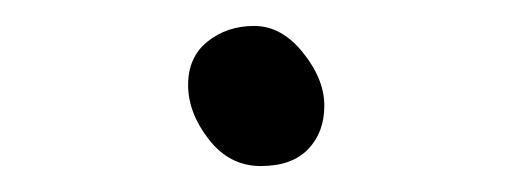

<svg xmlns="http://www.w3.org/2000/svg" viewBox="-20 -492 390 148"><path d="M176 -472Q197 -472 213.5 -451.5Q230 -431 230 -410.5Q230 -390 217.5 -377Q205 -364 181 -364Q157 -364 141 -384.5Q125 -405 125 -426.5Q125 -448 140 -460Q155 -472 176 -472Z"/></svg>

Font: LXGW WenKai
Style: Regular
Weight: 400
Designer: LXGW / Fontworks Inc.
Foundry: LXGW / Fontworks Inc.
Version: Version 1.520; June 14, 2025